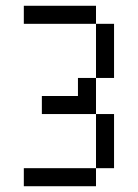

<svg xmlns="http://www.w3.org/2000/svg" viewBox="-20 -645 478 665"><path d="M375 -562.5V-500H312.5V-562.5ZM375 -500V-437.5H312.5V-500ZM375 -250V-187.5H312.5V-250ZM375 -187.5V-125H312.5V-187.5ZM375 -125V-62.5H312.5V-125ZM187.5 -625V-562.5H125V-625ZM250 -625V-562.5H187.5V-625ZM312.5 -625V-562.5H250V-625ZM187.5 -62.5V0H125V-62.5ZM250 -62.5V0H187.5V-62.5ZM312.5 -62.5V0H250V-62.5ZM125 -62.5V0H62.5V-62.5ZM125 -625V-562.5H62.5V-625ZM312.5 -312.5V-250H250V-312.5ZM250 -312.5V-250H187.5V-312.5ZM187.5 -312.5V-250H125V-312.5ZM312.5 -375V-312.5H250V-375ZM375 -437.5V-375H312.5V-437.5Z"/></svg>

Font: Sudo Var
Style: Regular
Weight: 400
Monospace: yes
Designer: Jens Kutilek
Foundry: Jens Kutilek
Version: Version 0.065;FEAKit 1.0